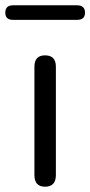

<svg xmlns="http://www.w3.org/2000/svg" viewBox="-54 -700 341 725"><path d="M237 -625H-5Q-34 -625 -34 -652Q-34 -680 -5 -680H237Q267 -680 267 -652Q267 -625 237 -625ZM116 5Q76 5 76 -39V-448Q76 -491 116 -491Q157 -491 157 -448V-39Q157 5 116 5Z"/></svg>

Font: Nunito
Style: Regular
Weight: 400
Designer: Vernon Adams
Foundry: Vernon Adams
Version: Version 3.602